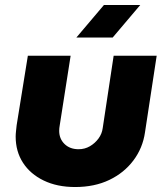

<svg xmlns="http://www.w3.org/2000/svg" viewBox="-20 -739 661 772"><path d="M610 -515 563 -207Q554 -144 516.5 -94Q479 -44 419.5 -15.5Q360 13 282 13Q210 13 156 -13Q102 -39 72.5 -84.5Q43 -130 43 -190Q43 -200 44.5 -213Q46 -226 47 -236L92 -515H264L220 -234Q219 -230 218.5 -223.5Q218 -217 218 -213Q218 -181 239.5 -160Q261 -139 296 -139Q321 -139 341.5 -151Q362 -163 376 -182Q390 -201 393 -224L437 -515ZM287 -588 398 -719H544L433 -588Z"/></svg>

Font: MuseoModerno Thin ExtraBold
Style: Italic
Weight: 800
Italic angle: -9°
Version: Version 1.003